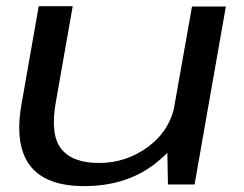

<svg xmlns="http://www.w3.org/2000/svg" viewBox="-20 -610 808 635"><path d="M535.5 0H623.5L727 -588.5H615L533 -126ZM220.5 -589.5H108L51 -264.5Q27.5 -130.5 79.2 -62.5Q131 5.5 258.5 5.5Q400.5 5.5 496.5 -71.5Q592.5 -148.5 606.5 -227.5L558.5 -267Q543.5 -179.5 470.8 -125.2Q398 -71 307.5 -71Q219.5 -71 182.5 -117.8Q145.5 -164.5 164.5 -271.5Z"/></svg>

Font: Anybody Expanded
Style: Italic
Weight: 400
Width: 7
Italic angle: -10°
Version: Version 1.113;gftools[0.9.25]